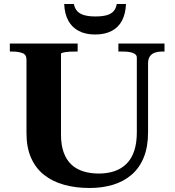

<svg xmlns="http://www.w3.org/2000/svg" viewBox="-20 -927 870 957"><path d="M284 -256Q284 -204 297.5 -167Q311 -130 335.5 -107Q360 -84 395 -73Q430 -62 473 -62Q516 -62 551 -74Q586 -86 611 -111Q636 -136 649 -175Q662 -214 662 -268V-641Q662 -649 656.5 -654.5Q651 -660 641.5 -663.5Q632 -667 619.5 -668.5Q607 -670 592 -670H570V-710H800V-670H785Q767 -670 751.5 -664.5Q736 -659 727 -646Q718 -633 718 -611V-268Q718 -196 697 -143.5Q676 -91 637 -57Q598 -23 544.5 -6.5Q491 10 427 10Q357 10 299.5 -6Q242 -22 200 -55Q158 -88 135 -140Q112 -192 112 -263V-630Q112 -655 91.5 -662.5Q71 -670 43 -670H29V-710H367V-670H353Q342 -670 329.5 -669.5Q317 -669 307 -667.5Q297 -666 290.5 -664Q284 -662 284 -658ZM454 -755Q502 -755 536 -772.5Q570 -790 588 -824Q606 -858 608 -907H562Q558 -884 545.5 -870.5Q533 -857 511 -851Q489 -845 456 -845Q424 -845 401.5 -851Q379 -857 366 -870.5Q353 -884 348 -907H300Q302 -858 320.5 -824Q339 -790 373 -772.5Q407 -755 454 -755Z"/></svg>

Font: Roboto Serif 120pt Expanded SemiBold
Style: Regular
Weight: 600
Width: 7
Designer: Greg Gazdowicz
Foundry: Commercial Type
Version: Version 1.008